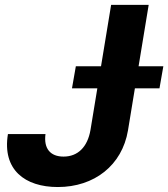

<svg xmlns="http://www.w3.org/2000/svg" viewBox="-20 -747 681 777"><path d="M429.7 -727.3 388.8 -478.7H286.9L271.3 -389.6H373.9L346.2 -221.2C334.2 -151.6 294.7 -113.3 237.2 -113.3C183.9 -113.3 156.2 -145.6 164.1 -204.5H12.1C-11.7 -59.7 81.3 9.9 213.8 9.9C361.9 9.9 474.1 -78.1 497.9 -219.1L525.9 -389.6H625.4L641 -478.7H540.8L581.7 -727.3Z"/></svg>

Font: Margiela Sans
Style: Bold Italic
Weight: 700
Italic angle: -9.39999°
Designer: Stefan Endress, Andreas Faust
Version: Version 1.100;FEAKit 1.0